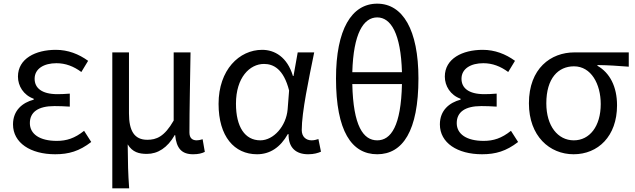

<svg xmlns="http://www.w3.org/2000/svg" viewBox="-20 -829 3466 1048"><path d="M281 13C356 13 413 -4 478 -54L439 -115C388 -74 343 -60 290 -60C197 -60 143 -97 143 -157C143 -217 188 -250 277 -250C304 -250 330 -249 361 -247V-318C335 -316 315 -315 294 -315C206 -315 169 -350 169 -399C169 -455 221 -484 288 -484C338 -484 382 -467 424 -436L461 -497C410 -534 351 -557 285 -557C174 -557 78 -509 78 -411C78 -360 108 -310 164 -290V-285C103 -269 51 -227 51 -150C51 -49 147 13 281 13Z M593 199H685C679 114 678 66 677 -41C703 2 739 11 782 11C841 11 894 -22 934 -92H936C943 -19 972 13 1034 13C1063 13 1082 8 1098 0L1086 -69C1073 -65 1063 -63 1054 -63C1030 -63 1014 -75 1014 -106C1014 -237 1018 -396 1020 -543H928V-171C877 -82 833 -66 784 -66C713 -66 684 -115 684 -210V-543H593Z M1383 13C1453 13 1510 -24 1551 -97H1555C1554 -21 1597 13 1662 13C1694 13 1716 6 1732 -1L1718 -70C1707 -66 1693 -63 1681 -63C1651 -63 1627 -82 1627 -119C1627 -218 1666 -400 1695 -543H1605L1582 -414H1579C1548 -518 1479 -557 1411 -557C1286 -557 1173 -448 1173 -262C1173 -84 1259 13 1383 13ZM1401 -63C1317 -63 1268 -136 1268 -263C1268 -406 1343 -480 1421 -480C1472 -480 1528 -453 1558 -335L1550 -232C1542 -140 1473 -63 1401 -63Z M2174 -370C2169 -141 2114 -63 2039 -63C1963 -63 1908 -141 1903 -370ZM1903 -435C1909 -647 1964 -734 2039 -734C2113 -734 2168 -647 2174 -435ZM2039 -809C1899 -809 1814 -668 1814 -401C1814 -114 1899 13 2039 13C2178 13 2264 -114 2264 -401C2264 -667 2178 -809 2039 -809Z M2611 13C2686 13 2743 -4 2808 -54L2769 -115C2718 -74 2673 -60 2620 -60C2527 -60 2473 -97 2473 -157C2473 -217 2518 -250 2607 -250C2634 -250 2660 -249 2691 -247V-318C2665 -316 2645 -315 2624 -315C2536 -315 2499 -350 2499 -399C2499 -455 2551 -484 2618 -484C2668 -484 2712 -467 2754 -436L2791 -497C2740 -534 2681 -557 2615 -557C2504 -557 2408 -509 2408 -411C2408 -360 2438 -310 2494 -290V-285C2433 -269 2381 -227 2381 -150C2381 -49 2477 13 2611 13Z M3111 13C3244 13 3348 -85 3348 -254C3348 -357 3308 -432 3241 -470V-474C3301 -473 3351 -470 3412 -465V-543H3115C2987 -543 2867 -456 2867 -265C2867 -86 2980 13 3111 13ZM3112 -63C3025 -63 2962 -141 2962 -265C2962 -402 3027 -467 3113 -467C3207 -467 3259 -370 3259 -261C3259 -139 3198 -63 3112 -63Z"/></svg>

Font: Noto Sans Mono CJK SC Regular
Style: Regular
Weight: 400
Designer: Ryoko NISHIZUKA (kana & ideographs); Paul D. Hunt (Latin, Greek & Cyrillic); Wenlong ZHANG (bopomofo); Sandoll Communica
Foundry: Adobe Systems Incorporated
Version: Version 1.005;PS 1.005;hotconv 1.0.96;makeotf.lib2.5.65012